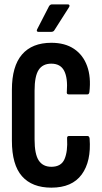

<svg xmlns="http://www.w3.org/2000/svg" viewBox="-20 -858 468 884"><path d="M216.5 6Q127.7 6 81.2 -46.7Q34.8 -99.4 34.8 -210.1V-444.9Q34.8 -552.9 81.2 -606.9Q127.7 -661 216.5 -661Q279.3 -661 321 -632.9Q362.6 -604.9 381.1 -554Q399.6 -503.2 391.6 -433.9Q389.6 -423.5 383.1 -423.5H296.2Q285.7 -423.5 287.7 -435.5Q292.5 -498.8 275.5 -531.8Q258.5 -564.9 216.1 -564.9Q176.8 -564.9 158 -536.2Q139.2 -507.5 139.2 -440.7V-215.9Q139.2 -148.1 158.4 -119.1Q177.6 -90.1 216.5 -90.1Q261.9 -90.1 277.1 -125.5Q292.3 -160.8 288.9 -219.9Q287.7 -231.9 297.5 -231.9H382.2Q391.2 -231.9 392.6 -220.3Q400.6 -115 356.1 -54.5Q311.7 6 216.5 6ZM156.8 -711.3Q151.6 -711.3 150 -714.6Q148.4 -717.8 150.8 -722.6L205.9 -829.7Q211.3 -837.8 219.3 -837.8H292.7Q298.1 -837.8 299.7 -834Q301.3 -830.1 297.5 -824.3L230.6 -719.2Q226.3 -711.3 215.5 -711.3Z"/></svg>

Font: Sofia Sans Extra Condensed
Style: Regular
Weight: 400
Designer: Botio Nikoltchev, Ani Petrova
Foundry: lettersoup
Version: Version 4.101